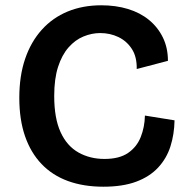

<svg xmlns="http://www.w3.org/2000/svg" viewBox="-20 -693 714 726"><path d="M371 13Q296 13 237 -8.5Q178 -30 137 -73Q96 -116 74.5 -178.5Q53 -241 53 -323Q53 -406 75 -470.5Q97 -535 138 -580.5Q179 -626 236 -649.5Q293 -673 363 -673Q418 -673 464 -659Q510 -645 543.5 -617.5Q577 -590 596 -551Q615 -512 615 -463L497 -432Q498 -478 478.5 -508Q459 -538 427.5 -553Q396 -568 359 -568Q327 -568 295.5 -555Q264 -542 239 -513.5Q214 -485 199.5 -440Q185 -395 185 -330Q185 -246 209 -193.5Q233 -141 276.5 -116.5Q320 -92 375 -92Q431 -92 464 -114.5Q497 -137 512 -174.5Q527 -212 528 -256L640 -238Q639 -185 624.5 -139.5Q610 -94 578 -59.5Q546 -25 495 -6Q444 13 371 13Z"/></svg>

Font: Bricolage Grotesque 16pt SemiBold
Style: Regular
Weight: 600
Version: Version 1.001;gftools[0.9.33.dev8+g029e19f]